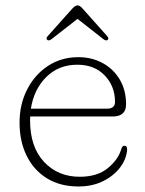

<svg xmlns="http://www.w3.org/2000/svg" viewBox="-20 -681 539 712"><path d="M447.5 -294Q447.5 -249 397.5 -249H92Q91.5 -242 91.5 -235Q91.5 -136 143.2 -80.8Q195 -25.5 275.5 -25.5Q341 -25.5 379.8 -57.5Q418.5 -89.5 429.5 -127.5Q433 -140.5 441.5 -140.5Q447.5 -140.5 449.5 -136.2Q451.5 -132 451.5 -126.5Q449 -91.5 425.5 -60.2Q402 -29 362.2 -9.2Q322.5 10.5 271 10.5Q203 10.5 154 -19.8Q105 -50 78.8 -103.5Q52.5 -157 52.5 -226Q52.5 -294.5 80.8 -349.5Q109 -404.5 158.2 -436.8Q207.5 -469 270.5 -469Q320.5 -469 360.5 -447.2Q400.5 -425.5 424 -386.2Q447.5 -347 447.5 -294ZM266.5 -441Q198 -441 152 -395.8Q106 -350.5 94.5 -278H376.5Q406.5 -278 406.5 -303Q406.5 -361 368.5 -401Q330.5 -441 266.5 -441ZM378.5 -532.5Q373 -529 364.5 -535L267.5 -611L170 -535Q161.5 -529 156 -532.5Q149 -537.5 156.5 -546.5L248.5 -649.5Q259 -661 268 -661Q276 -661 286 -649.5L378 -546.5Q385.5 -537.5 378.5 -532.5Z"/></svg>

Font: Fraunces 9pt S100 Thin
Style: Regular
Weight: 100
Version: Version 1.000; ttfautohint (v1.8.3)